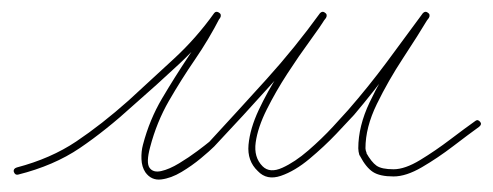

<svg xmlns="http://www.w3.org/2000/svg" viewBox="-20 -284 824 321"><path d="M3 3Q2 -2 8 -4Q65 -19 107.5 -47.5Q150 -76 195 -116Q233 -151 270.5 -185.5Q308 -220 338 -262Q341 -266 346 -263Q351 -260 348 -255Q329 -218 306 -184.5Q283 -151 262.5 -115.5Q242 -80 231 -38Q224 -12 230 -3.5Q236 5 249.5 2Q263 -1 279.5 -11Q296 -21 310 -31.5Q324 -42 330 -47Q330 -47 330 -47Q330 -47 330 -47Q330 -47 330 -47Q330 -47 330 -47Q378 -99 425.5 -151.5Q473 -204 515 -262Q519 -266 523 -263Q528 -260 525 -255Q516 -240 498 -215.5Q480 -191 460.5 -161Q441 -131 426 -101Q411 -71 407.5 -46Q404 -21 419 -6Q431 6 452 -3.5Q473 -13 495.5 -32.5Q518 -52 536.5 -72Q555 -92 562 -100Q596 -139 626.5 -180Q657 -221 687 -262Q691 -266 695 -263Q700 -260 697 -255Q679 -225 654 -187Q629 -149 610 -110Q591 -71 591 -36Q591 -33 593 -28Q593 -28 592 -28Q592 -29 592 -29Q601 -13 609.5 -7Q618 -1 638 -1Q657 -1 682.5 -16.5Q708 -32 733 -51Q758 -70 775 -82Q779 -85 783 -80Q786 -76 781 -72Q763 -59 737.5 -39.5Q712 -20 685.5 -4.5Q659 11 638 11Q615 11 603.5 3.5Q592 -4 582 -23Q582 -23 582 -24Q581 -24 581 -24Q579 -31 579 -36Q579 -73 598 -113Q617 -153 642.5 -191.5Q668 -230 687 -261Q690 -266 695 -262Q700 -259 697 -254Q666 -214 635.5 -172.5Q605 -131 572 -92Q562 -81 542 -60Q522 -39 497.5 -18.5Q473 2 449.5 10Q426 18 411 2Q393 -15 395.5 -42Q398 -69 412.5 -100Q427 -131 447 -162Q467 -193 486 -219Q505 -245 515 -261Q518 -266 523 -263Q528 -259 525 -254Q482 -197 434.5 -144Q387 -91 338 -39Q338 -39 338 -39Q338 -39 338 -39Q338 -39 338 -39Q338 -39 338 -39Q331 -32 316 -19.5Q301 -7 283.5 3.5Q266 14 249.5 16Q233 18 223 4Q217 -5 216.5 -18Q216 -31 219 -42Q230 -84 251 -119.5Q272 -155 295 -189.5Q318 -224 338 -261Q340 -266 346 -262Q351 -259 348 -254Q317 -212 279.5 -177Q242 -142 203 -108Q157 -66 113.5 -36.5Q70 -7 10 8Q5 9 3 3Z"/></svg>

Font: FRB American Cursive Guidelines Thin
Style: Italic
Weight: 100
Italic angle: -25°
Version: Version 2.0;Modular Font Editor K font №1